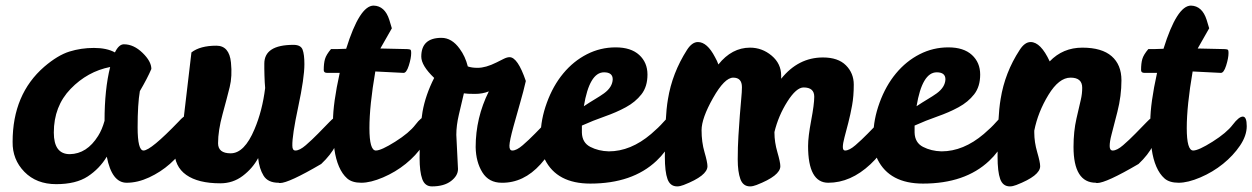

<svg xmlns="http://www.w3.org/2000/svg" viewBox="-20 -649 4468 685"><path d="M644 -236Q662 -236 662 -190Q662 -165 641 -129.5Q620 -94 586.5 -64.5Q553 -35 512 -16Q471 3 432 3Q379 3 361 -90Q335 -47 293 -19.5Q251 8 180.5 8Q110 8 67 -36Q24 -80 25 -143Q25 -313 138 -411Q186 -452 227.5 -465Q269 -478 315 -478Q361 -478 390 -462Q404 -491 422 -491Q457 -491 488.5 -460.5Q520 -430 520 -403Q506 -370 479 -324Q471 -278 471 -195Q471 -112 492 -112Q518 -112 618 -216Q636 -236 644 -236ZM172 -176Q172 -99 229 -99Q290 -100 330 -164Q344 -186 353 -218Q353 -330 373 -410Q292 -394 232 -332Q172 -270 172 -176Z M923 -422Q923 -489 1027 -489Q1053 -489 1059.5 -472Q1066 -455 1066 -420Q1066 -371 1044 -268Q1022 -165 1023 -129Q1023 -112 1034 -112Q1049 -112 1071 -131Q1093 -150 1115 -172.5Q1137 -195 1155.5 -214Q1174 -233 1181 -233Q1195 -233 1195 -199Q1195 -129 1126 -64Q1010 4 979 4Q976 4 974 3Q936 3 920.5 -22Q905 -47 901 -85Q881 -48 846 -21.5Q811 5 766 5Q687 5 644.5 -25Q602 -55 602 -114Q602 -140 609.5 -162Q617 -184 634 -216L663 -462Q694 -486 752 -486Q798 -486 804 -426Q809 -377 799.5 -338.5Q790 -300 774 -241.5Q758 -183 758 -138Q758 -102 803 -102Q852 -102 888 -188Q916 -254 926 -335Q925 -343 924.5 -355.5Q924 -368 923.5 -380Q923 -392 923 -404Z M1192 -389H1147Q1135 -389 1135 -399Q1135 -423 1139.5 -438.5Q1144 -454 1161 -474H1185Q1199 -474 1215 -475Q1263 -629 1313 -629Q1353 -628 1369 -578Q1373 -564 1378 -548L1337 -476Q1407 -474 1425.5 -474Q1444 -474 1445.5 -470.5Q1447 -467 1447 -460Q1447 -442 1438.5 -415Q1430 -388 1419 -389L1319 -394Q1298 -272 1298 -192Q1298 -112 1321 -112Q1340 -112 1390 -143.5Q1440 -175 1462 -204Q1484 -233 1498 -233Q1512 -233 1512 -199Q1512 -165 1488 -129.5Q1464 -94 1427.5 -64.5Q1391 -35 1346.5 -16Q1302 3 1269 3Q1236 3 1218.5 -12.5Q1201 -28 1189.5 -54.5Q1178 -81 1173 -116.5Q1168 -152 1168 -216Q1168 -280 1192 -389Z M1608 -168 1614 -46Q1614 -22 1589 -3Q1564 16 1521 16Q1496 16 1486.5 -10Q1477 -36 1477 -86Q1477 -191 1487.5 -250.5Q1498 -310 1529 -371Q1483 -415 1483 -447Q1483 -514 1555 -514Q1592 -514 1620 -475Q1640 -448 1649 -412Q1663 -407 1684 -407Q1713 -407 1751 -426L1777 -439Q1789 -445 1798 -445Q1827 -445 1856 -360Q1847 -321 1836.5 -285Q1826 -249 1812 -198Q1798 -147 1797.5 -129.5Q1797 -112 1808 -112Q1823 -112 1845 -131Q1867 -150 1889 -172.5Q1911 -195 1929.5 -214Q1948 -233 1955 -233Q1969 -233 1969 -199Q1969 -130 1908.5 -63Q1848 4 1770 3Q1724 3 1701 -34Q1678 -71 1677 -124Q1677 -229 1724 -323Q1702 -314 1674.5 -314Q1647 -314 1635 -316Q1626 -278 1617 -239.5Q1608 -201 1608 -168Z M2152 -109Q2230 -109 2303 -171Q2330 -194 2347 -213.5Q2364 -233 2373 -233Q2387 -233 2387 -205Q2387 -177 2372 -142.5Q2357 -108 2322 -75Q2236 6 2086 6Q1967 6 1924 -80Q1909 -110 1909 -166Q1909 -222 1931 -282.5Q1953 -343 1989.5 -387Q2026 -431 2074 -455.5Q2122 -480 2176.5 -480Q2231 -480 2260.5 -453Q2290 -426 2290 -383Q2290 -340 2268.5 -312.5Q2247 -285 2213 -266.5Q2179 -248 2137.5 -233.5Q2096 -219 2056 -201V-176Q2057 -140 2086 -125Q2115 -110 2152 -109ZM2135 -391Q2083 -391 2063 -270Q2084 -284 2102.5 -295Q2121 -306 2135 -316Q2165 -338 2166 -366Q2166 -391 2135 -391Z M2885 -304Q2885 -337 2847 -337Q2821 -337 2789 -286.5Q2757 -236 2743 -178V-176Q2743 -142 2753.5 -106Q2764 -70 2764 -56Q2764 -22 2679 11Q2666 16 2656 16Q2631 16 2621.5 -10Q2612 -36 2612 -80.5Q2612 -125 2614.5 -164.5Q2617 -204 2619.5 -237.5Q2622 -271 2624.5 -296.5Q2627 -322 2627 -338Q2627 -372 2596 -372Q2565 -372 2524 -299.5Q2483 -227 2483 -184.5Q2483 -142 2493.5 -106Q2504 -70 2504 -56Q2504 -22 2419 11Q2406 16 2396 16Q2371 16 2361.5 -10Q2352 -36 2352 -90Q2352 -232 2363 -295Q2378 -388 2431 -471Q2449 -499 2470 -499Q2503 -499 2531 -445Q2539 -431 2543 -419Q2591 -479 2656 -479Q2699 -479 2733 -450.5Q2767 -422 2767 -379V-368Q2828 -444 2916 -444Q2970 -444 2998 -416Q3026 -388 3026 -347Q3026 -306 3020 -273Q3014 -240 3006.5 -211Q2999 -182 2993 -159.5Q2987 -137 2987 -124.5Q2987 -112 2995 -112Q3010 -112 3032 -131Q3054 -150 3076 -172.5Q3098 -195 3116.5 -214Q3135 -233 3142 -233Q3156 -233 3156 -199Q3156 -129 3085.5 -63Q3015 3 2935 3Q2863 3 2863 -128Q2863 -161 2874 -219Q2885 -277 2885 -304Z M3339 -109Q3417 -109 3490 -171Q3517 -194 3534 -213.5Q3551 -233 3560 -233Q3574 -233 3574 -205Q3574 -177 3559 -142.5Q3544 -108 3509 -75Q3423 6 3273 6Q3154 6 3111 -80Q3096 -110 3096 -166Q3096 -222 3118 -282.5Q3140 -343 3176.5 -387Q3213 -431 3261 -455.5Q3309 -480 3363.5 -480Q3418 -480 3447.5 -453Q3477 -426 3477 -383Q3477 -340 3455.5 -312.5Q3434 -285 3400 -266.5Q3366 -248 3324.5 -233.5Q3283 -219 3243 -201V-176Q3244 -140 3273 -125Q3302 -110 3339 -109ZM3322 -391Q3270 -391 3250 -270Q3271 -284 3289.5 -295Q3308 -306 3322 -316Q3352 -338 3353 -366Q3353 -391 3322 -391Z M3657 -499Q3693 -499 3725 -430Q3772 -479 3841.5 -479Q3911 -479 3946 -448.5Q3981 -418 3981 -362.5Q3981 -307 3966.5 -250Q3952 -193 3945.5 -168.5Q3939 -144 3939 -128Q3939 -112 3950 -112Q3965 -112 3987 -131Q4009 -150 4031 -172.5Q4053 -195 4071.5 -214Q4090 -233 4097 -233Q4111 -233 4111 -199Q4111 -129 4042 -64Q3926 4 3894 4Q3891 4 3890 3Q3810 3 3810 -125Q3810 -180 3820.5 -226Q3831 -272 3836 -293Q3841 -314 3841 -336Q3841 -372 3799.5 -372Q3758 -372 3720.5 -310.5Q3683 -249 3670 -183V-176Q3670 -142 3680.5 -106Q3691 -70 3691 -56Q3691 -22 3606 11Q3593 16 3583 16Q3558 16 3548.5 -10Q3539 -36 3539 -91Q3539 -233 3550 -296Q3565 -390 3618 -471Q3636 -499 3657 -499Z M4108 -389H4063Q4051 -389 4051 -399Q4051 -423 4055.5 -438.5Q4060 -454 4077 -474H4101Q4115 -474 4131 -475Q4179 -629 4229 -629Q4269 -628 4285 -578Q4289 -564 4294 -548L4253 -476Q4323 -474 4341.5 -474Q4360 -474 4361.5 -470.5Q4363 -467 4363 -460Q4363 -442 4354.5 -415Q4346 -388 4335 -389L4235 -394Q4214 -272 4214 -192Q4214 -112 4237 -112Q4256 -112 4306 -143.5Q4356 -175 4378 -204Q4400 -233 4414 -233Q4428 -233 4428 -199Q4428 -165 4404 -129.5Q4380 -94 4343.5 -64.5Q4307 -35 4262.5 -16Q4218 3 4185 3Q4152 3 4134.5 -12.5Q4117 -28 4105.5 -54.5Q4094 -81 4089 -116.5Q4084 -152 4084 -216Q4084 -280 4108 -389Z"/></svg>

Font: Leckerli One
Style: Regular
Weight: 400
Version: Version 1.001